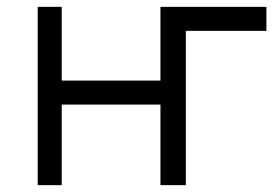

<svg xmlns="http://www.w3.org/2000/svg" viewBox="-20 -540 817 560"><path d="M90 0H160V-235H448V0H522V-450H757V-520H448V-305H160V-520H90Z"/></svg>

Font: Fixel Display Regular
Style: Regular
Weight: 400
Designer: AlfaBravo + MacPaw
Foundry: Kyrylo Tkachov, Marchela Mozhyna, Serhii Makarenko, Maria Weinstein, Zakhar Kryvoshyya
Version: Version 1.211